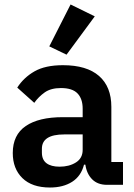

<svg xmlns="http://www.w3.org/2000/svg" viewBox="-20 -825 599 857"><path d="M458 0Q416 0 391.5 -24.5Q367 -49 361 -90H355Q342 -39 302 -13.5Q262 12 203 12Q123 12 80 -30Q37 -72 37 -142Q37 -223 95 -262.5Q153 -302 260 -302H349V-340Q349 -384 326 -408Q303 -432 252 -432Q207 -432 179.5 -412.5Q152 -393 133 -366L57 -434Q86 -479 134 -506.5Q182 -534 261 -534Q367 -534 422 -486Q477 -438 477 -348V-102H529V0ZM246 -81Q289 -81 319 -100Q349 -119 349 -156V-225H267Q167 -225 167 -161V-144Q167 -112 187.5 -96.5Q208 -81 246 -81ZM277 -581 200 -618 295 -805 403 -752Z"/></svg>

Font: IBM Plex Sans Thai Looped SemiBold
Style: Regular
Weight: 600
Designer: Mike Abbink, Paul van der Laan, Pieter van Rosmalen, Ben Mitchell, Mark Frömberg
Foundry: Bold Monday
Version: Version 1.1